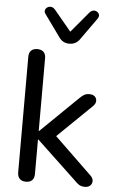

<svg xmlns="http://www.w3.org/2000/svg" viewBox="-62 -988 632 1037"><g transform="rotate(5 254.0 -469.5)"><path d="M118 7Q97 7 85 -5Q73 -17 73 -40V-666Q73 -689 85 -700.5Q97 -712 118 -712Q140 -712 152 -700.5Q164 -689 164 -666V-272H166L362 -463Q377 -478 389 -486Q401 -494 420 -494Q439 -494 449 -484.5Q459 -475 459 -460.5Q459 -446 445 -432L237 -230V-275L464 -56Q478 -42 477.5 -27Q477 -12 466.5 -2.5Q456 7 439 7Q419 7 406.5 -1Q394 -9 378 -26L166 -226H164V-40Q164 7 118 7ZM287 -756Q270 -756 256 -763Q242 -770 231 -786L146 -904Q138 -915 140.5 -925Q143 -935 152.5 -941Q162 -947 173 -945.5Q184 -944 194 -933L287 -821L381 -933Q391 -944 402 -945.5Q413 -947 422 -941Q431 -935 433.5 -925.5Q436 -916 428 -904L344 -786Q333 -770 318.5 -763Q304 -756 287 -756Z"/></g></svg>

Font: Nunito Medium
Style: Regular
Weight: 500
Designer: Vernon Adams
Foundry: Vernon Adams
Version: Version 3.602